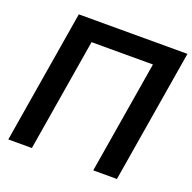

<svg xmlns="http://www.w3.org/2000/svg" viewBox="-128 -857 988 986"><g transform="rotate(20 366.0 -364.0)"><path d="M732.4 -727.5 611.8 0H482.4L584.5 -615.7H249L147 0H18.1L138.7 -727.5Z"/></g></svg>

Font: Inter Display SemiBold
Style: Italic
Weight: 600
Italic angle: -9.39999°
Designer: Rasmus Andersson
Foundry: rsms
Version: Version 4.000;git-a52131595